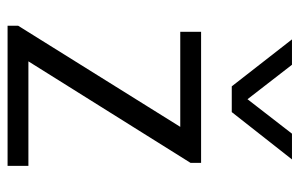

<svg xmlns="http://www.w3.org/2000/svg" viewBox="-162 -629 791 507"><g transform="rotate(90 233.5 -375.5)"><path d="M48 0V-28L315 -456H64V-511H410V-483L142 -55H418V0ZM401 -751 276 -592H208L84 -751H151L261 -609H223L333 -751Z"/></g></svg>

Font: Chivo ExtraLight
Style: Regular
Weight: 250
Designer: Hector Gatti
Foundry: Omnibus-Type
Version: Version 2.002